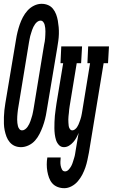

<svg xmlns="http://www.w3.org/2000/svg" viewBox="-41 -763 591 1006"><path d="M69 8Q51 8 36 1.5Q21 -5 10 -18Q-1 -31 -7 -47Q-13 -63 -16.5 -80Q-20 -97 -20.5 -114.5Q-21 -132 -20.5 -150Q-20 -168 -18 -186Q-16 -204 -13 -222L43 -556Q46 -576 51 -596Q56 -616 62.5 -635Q69 -654 79 -673Q89 -692 103.5 -708Q118 -724 137.5 -733.5Q157 -743 177 -743Q195 -743 210.5 -736.5Q226 -730 236.5 -717Q247 -704 253 -688Q259 -672 262 -655Q265 -638 266.5 -620.5Q268 -603 267.5 -585Q267 -567 264.5 -549Q262 -531 259 -513L203 -179Q200 -159 195 -139Q190 -119 183 -100Q176 -81 166.5 -62Q157 -43 143 -27Q129 -11 109 -1.5Q89 8 69 8ZM75 -80Q83 -80 90.5 -85.5Q98 -91 103 -98Q108 -105 112 -113Q116 -121 118.5 -128.5Q121 -136 123.5 -144Q126 -152 128.5 -160.5Q131 -169 132 -177Q133 -185 135 -193L190 -528Q192 -537 193.5 -546Q195 -555 195.5 -563.5Q196 -572 196.5 -581Q197 -590 197 -599Q197 -608 196 -616.5Q195 -625 193 -633Q191 -641 185.5 -648Q180 -655 171 -655Q163 -655 155.5 -649.5Q148 -644 143 -637Q138 -630 134 -622Q130 -614 127.5 -606.5Q125 -599 122.5 -591Q120 -583 117.5 -574.5Q115 -566 114 -558Q113 -550 111 -542L56 -207Q54 -198 53 -189Q52 -180 51 -171.5Q50 -163 49.5 -154Q49 -145 49 -136Q49 -127 50 -118.5Q51 -110 53 -102Q55 -94 60.5 -87Q66 -80 75 -80ZM296 223Q277 223 260.5 216.5Q244 210 233 197.5Q222 185 216 168.5Q210 152 207 134.5Q204 117 204 98.5Q204 80 207 62H277Q276 73 275.5 84Q275 95 277 105.5Q279 116 284 125.5Q289 135 300 135Q310 135 318.5 126Q327 117 332.5 106.5Q338 96 341 85.5Q344 75 347.5 64.5Q351 54 352.5 43.5Q354 33 356 22L371 -67Q366 -54 359.5 -42Q353 -30 343 -18.5Q333 -7 320.5 0.5Q308 8 294 8Q278 8 267.5 -3.5Q257 -15 252.5 -29.5Q248 -44 246 -60Q244 -76 244 -92Q244 -108 244.5 -124Q245 -140 246.5 -156.5Q248 -173 250.5 -189Q253 -205 255 -221L290 -432H276L280 -520H389L384 -432H361L324 -207Q322 -198 321.5 -189.5Q321 -181 320 -172Q319 -163 318 -154.5Q317 -146 317 -137.5Q317 -129 317.5 -120Q318 -111 319 -103Q320 -95 325 -87.5Q330 -80 338 -80Q345 -80 351.5 -85Q358 -90 362.5 -96.5Q367 -103 370 -110Q373 -117 375.5 -124Q378 -131 380.5 -138Q383 -145 384.5 -152Q386 -159 387.5 -166.5Q389 -174 390 -181L431 -432H417L421 -520H530L525 -432H502L425 36Q421 56 417 75.5Q413 95 406.5 114Q400 133 390.5 151.5Q381 170 367 186.5Q353 203 334 213Q315 223 296 223Z"/></svg>

Font: Iosevka Curly Slab Semibold
Style: Italic
Weight: 600
Italic angle: -9°
Monospace: yes
Designer: Belleve Invis
Foundry: Belleve Invis
Version: Version 22.1.2; ttfautohint (v1.8.4)